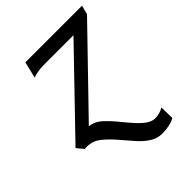

<svg xmlns="http://www.w3.org/2000/svg" viewBox="-204 -596 930 930"><g transform="rotate(-45 261.0 -131.5)"><path d="M445.3 131.8 446.8 205.6Q429.7 215.3 407 220.2Q384.3 225.1 361.3 225.1Q324.7 225.1 295.2 205.6Q265.6 186 240.2 156.7Q214.8 127.4 189.5 98.1Q160.2 63.5 128.7 37.4Q97.2 11.2 56.6 11.2Q52.7 11.2 48.8 11.2Q44.9 11.2 41 12.2L12.2 -22.9L391.6 -416.5H191.4Q147 -416.5 113.8 -404.3L133.8 -488.3H522L510.3 -442.4L132.3 -51.8Q168.9 -48.3 198.7 -20.5Q228.5 7.3 255.9 41.5Q276.9 67.4 298.8 92Q320.8 116.7 343 132.6Q365.2 148.4 387.7 148.4Q401.9 148.4 418.5 143.8Q435.1 139.2 445.3 131.8Z"/></g></svg>

Font: Andika
Style: Italic
Weight: 400
Italic angle: -14°
Designer: Victor Gaultney, Annie Olsen, Julie Remington, Don Collingsworth, Eric Hays, Becca Hirsbrunner
Foundry: SIL International
Version: Version 6.101